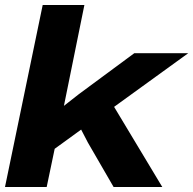

<svg xmlns="http://www.w3.org/2000/svg" viewBox="-36 -749 774 769"><path d="M-16 0 135 -729H302L220 -325L280 -372L502 -536H718L421 -321L614 0H419L316 -178L289 -230L183 -153L151 0Z"/></svg>

Font: Mona Sans Expanded
Style: Bold Italic
Weight: 700
Width: 7
Italic angle: -11.7°
Designer: Deni Anggara
Foundry: GitHub
Version: Version 1.001;gftools[0.9.33]